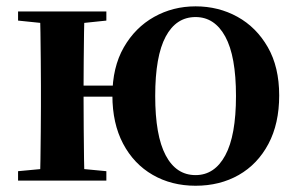

<svg xmlns="http://www.w3.org/2000/svg" viewBox="-20 -572 943 608"><path d="M37.2 0V-29.9L147 -40.2H208.6L316.8 -29.9V0ZM37.2 -506.8V-535.7H316.8V-506.8L208.6 -495.5H147ZM105.9 0Q107.6 -25.5 108.1 -67.4Q108.6 -109.4 109.1 -154.7Q109.6 -200 109.6 -234.8V-301.2Q109.6 -335.7 109.1 -381Q108.6 -426.4 108.1 -468.7Q107.6 -511 105.9 -535.7H247.6Q246.6 -511 246.1 -468.3Q245.6 -425.6 245.1 -378.8Q244.6 -332 244.6 -293.8V-270.6Q244.6 -217.9 245.1 -165Q245.6 -112.1 246.1 -68.8Q246.6 -25.5 247.6 0ZM176.1 -265.9V-301H410.5V-265.9ZM599.3 16.2Q523.2 16.2 463.5 -18.3Q403.7 -52.8 369.8 -117Q335.9 -181.2 335.9 -269.8Q335.9 -359.1 372 -422Q408.1 -484.9 467.9 -518.4Q527.6 -551.9 599.3 -551.9Q672 -551.9 731.9 -518.8Q791.9 -485.6 828 -422.7Q864.1 -359.8 864.1 -269.8Q864.1 -180.5 830 -116.3Q795.8 -52 736.1 -17.9Q676.3 16.2 599.3 16.2ZM599.3 -17.5Q659.6 -17.5 693.4 -80.1Q727.3 -142.6 727.3 -268.1Q727.3 -394.2 693.4 -456.1Q659.6 -518 599.3 -518Q537.8 -518 504.7 -456.1Q471.5 -394.2 471.5 -268.1Q471.5 -142.6 504.7 -80.1Q537.8 -17.5 599.3 -17.5Z"/></svg>

Font: Source Han Serif JP VF
Style: Regular
Weight: 250
Designer: Ryoko NISHIZUKA 西塚涼子 (kana & ideographs); Frank Grießhammer (Latin, Greek & Cyrillic); Wenlong ZHANG 张文龙 (bopomofo); San
Foundry: Adobe
Version: Version 2.001;hotconv 1.1.0;makeotfexe 2.6.0